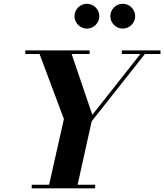

<svg xmlns="http://www.w3.org/2000/svg" viewBox="-20 -1024 892 1044"><path d="M580 -936C580 -899 610.5 -868.5 647.5 -868.5C684.5 -868.5 715 -899 715 -936C715 -973 684.5 -1003.5 647.5 -1003.5C610.5 -1003.5 580 -973 580 -936ZM385 -936C385 -899 415.5 -868.5 452.5 -868.5C489.5 -868.5 520 -899 520 -936C520 -973 489.5 -1003.5 452.5 -1003.5C415.5 -1003.5 385 -973 385 -936ZM152.5 -19.5V0H497.5V-19.5H402L478.5 -364.5L768 -730.5H852.5V-750H642.5V-730.5H743.5L482 -399.5L369.5 -730.5H467.5V-750H117.5V-730.5H195L327.5 -377L247 -19.5Z"/></svg>

Font: Bodoni* 11pt
Style: Bold Italic
Weight: 700
Italic angle: -13°
Version: Version 2.3